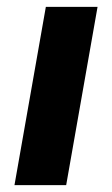

<svg xmlns="http://www.w3.org/2000/svg" viewBox="-20 -537 324 557"><path d="M22 0 113 -517H263L172 0Z"/></svg>

Font: DM Sans 11pt Black
Style: Italic
Weight: 900
Italic angle: -10°
Version: Version 4.004;gftools[0.9.30]